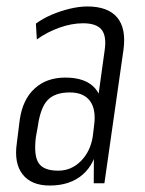

<svg xmlns="http://www.w3.org/2000/svg" viewBox="-20 -567 450 594"><path d="M271 -175 304 -413Q310 -456 294 -475.5Q278 -495 237 -495Q202 -495 164 -481.5Q126 -468 94 -445L91 -494Q113 -510 140 -521.5Q167 -533 196 -540Q225 -547 250 -547Q314 -547 342.5 -513Q371 -479 362 -413L303 0H270ZM134 7Q77 7 50 -27.5Q23 -62 32 -124L41 -196Q50 -259 87 -293Q124 -327 182 -327Q245 -327 274 -294Q303 -261 294 -198L284 -125Q275 -61 236 -27Q197 7 134 7ZM160 -39Q201 -39 230.5 -69Q260 -99 267 -145L271 -178Q278 -228 258.5 -254.5Q239 -281 196 -281Q150 -281 127.5 -257.5Q105 -234 97 -176L91 -143Q84 -86 99.5 -62.5Q115 -39 160 -39Z"/></svg>

Font: Pathway Extreme Condensed Thin
Style: Italic
Weight: 250
Width: 3
Italic angle: -8°
Version: Version 1.001;gftools[0.9.26]